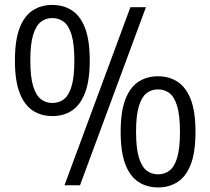

<svg xmlns="http://www.w3.org/2000/svg" viewBox="-20 -770 874 798"><path d="M248 0 522 -740H586.5L312.5 0ZM197.5 -287.5Q151.5 -287.5 116.5 -310.2Q81.5 -333 61.8 -383.5Q42 -434 42 -518.5Q42 -603 61.5 -653.5Q81 -704 116 -726.8Q151 -749.5 197.5 -749.5Q244 -749.5 279 -726.8Q314 -704 333.5 -653.5Q353 -603 353 -518.5Q353 -434 333.2 -383.5Q313.5 -333 278.8 -310.2Q244 -287.5 197.5 -287.5ZM197.5 -342Q225 -342 245.5 -357.5Q266 -373 277.5 -411.5Q289 -450 289 -517.5Q289 -586.5 277.5 -625Q266 -663.5 245.5 -679.2Q225 -695 197.5 -695Q170.5 -695 150 -679.2Q129.5 -663.5 117.8 -625.2Q106 -587 106 -519Q106 -450.5 117.8 -412Q129.5 -373.5 150 -357.8Q170.5 -342 197.5 -342ZM637 9Q590.5 9 555.5 -13.8Q520.5 -36.5 501 -87Q481.5 -137.5 481.5 -222Q481.5 -306.5 501 -357Q520.5 -407.5 555.5 -430.2Q590.5 -453 637 -453Q683 -453 718 -430.2Q753 -407.5 772.8 -357Q792.5 -306.5 792.5 -222Q792.5 -137.5 773 -87Q753.5 -36.5 718.5 -13.8Q683.5 9 637 9ZM637 -45.5Q664 -45.5 684.5 -61Q705 -76.5 716.5 -115Q728 -153.5 728 -221.5Q728 -290 716.5 -328.5Q705 -367 684.5 -382.8Q664 -398.5 637 -398.5Q609.5 -398.5 589.2 -382.8Q569 -367 557.2 -328.8Q545.5 -290.5 545.5 -223Q545.5 -154 557.2 -115.5Q569 -77 589.2 -61.2Q609.5 -45.5 637 -45.5Z"/></svg>

Font: Encode Sans SC Condensed
Style: Regular
Weight: 400
Width: 3
Designer: Multiple Designers
Foundry: Impallari Type
Version: Version 3.002